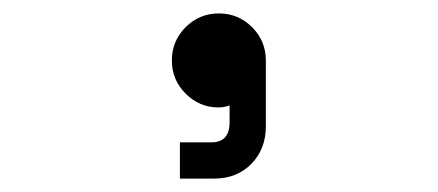

<svg xmlns="http://www.w3.org/2000/svg" viewBox="-20 -146 652 286"><path d="M236 -56Q236 -85 256.5 -105.5Q277 -126 306 -126Q335 -126 355.5 -105.5Q376 -85 376 -56V42Q376 76 354.5 98Q333 120 299 120H248V66H295Q322 66 322 36V11Q314 14 305 14Q277 14 256.5 -6.5Q236 -27 236 -56Z"/></svg>

Font: Space Mono
Style: Regular
Weight: 400
Monospace: yes
Designer: Colophon Foundry / Benjamin Critton
Foundry: Colophon Foundry
Version: Version 1.000;PS 1.003;hotconv 1.0.81;makeotf.lib2.5.63406